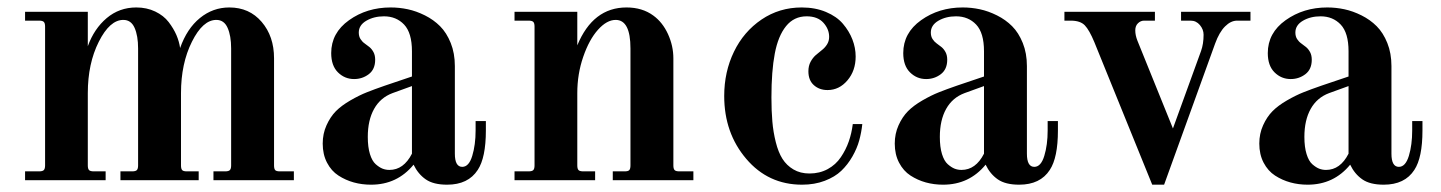

<svg xmlns="http://www.w3.org/2000/svg" viewBox="-20 -488 3902 520"><path d="M354 -40V-356.9Q354 -391.1 344.5 -412.6Q335 -434.1 314 -434.1Q277.3 -434.1 247.6 -375Q217.8 -315.9 217.8 -235.8V-40Q217.8 -30.8 221.2 -27.3Q224.6 -23.9 233.9 -23.9H266.1V0H47.9V-23.9H85.9Q95.2 -23.9 98.6 -27.3Q102.1 -30.8 102.1 -40V-416Q102.1 -425.3 98.6 -428.7Q95.2 -432.1 85.9 -432.1H47.9V-456.1H217.8V-362.8Q234.9 -410.2 269 -439Q303.2 -467.8 349.1 -467.8Q377.4 -467.8 400.4 -456.8Q423.3 -445.8 436.8 -428.2Q450.2 -410.6 457.8 -393.1Q465.3 -375.5 467.8 -357.9Q486.3 -410.6 521.5 -439.2Q556.6 -467.8 601.1 -467.8Q655.3 -467.8 688.7 -428.7Q722.2 -389.6 722.2 -330.1V-40Q722.2 -30.8 725.3 -27.3Q728.5 -23.9 737.8 -23.9H775.9V0H558.1V-23.9H589.8Q599.1 -23.9 602.5 -27.3Q606 -30.8 606 -40V-356.9Q606 -391.1 596.4 -412.6Q586.9 -434.1 565.9 -434.1Q529.3 -434.1 499.8 -375Q470.2 -315.9 470.2 -235.8V-40Q470.2 -30.8 473.4 -27.3Q476.6 -23.9 485.8 -23.9H518.1V0H306.2V-23.9H337.9Q347.2 -23.9 350.6 -27.3Q354 -30.8 354 -40Z M1095.7 -254.9 1043 -235.8Q1010.3 -223.6 993.2 -193.1Q976.1 -162.6 976.1 -117.2Q976.1 -89.8 981.9 -70.8Q987.8 -51.8 997.6 -43.2Q1007.3 -34.7 1016.1 -31.2Q1024.9 -27.8 1034.7 -27.8Q1073.2 -27.8 1095.7 -71.8ZM1295.9 -160.2V-134.8Q1295.9 -61 1273.9 -27.8Q1248 12.2 1190.9 12.2Q1153.8 12.2 1133.1 -2.2Q1112.3 -16.6 1100.1 -42Q1055.7 12.2 984.9 12.2Q960.4 12.2 938.2 6.1Q916 0 896.7 -12.5Q877.4 -24.9 865.7 -47.4Q854 -69.8 854 -99.1Q854 -126 864.3 -148.7Q874.5 -171.4 889.6 -186.8Q904.8 -202.1 929 -216.1Q953.1 -230 973.4 -238Q993.7 -246.1 1022 -255.9L1095.7 -280.8V-349.1Q1095.7 -398.9 1074.5 -421.4Q1053.2 -443.8 1020 -443.8Q992.7 -443.8 972.2 -431.9Q951.7 -419.9 951.7 -399.9Q951.7 -389.6 956.3 -382.3Q960.9 -375 967.5 -370.4Q974.1 -365.7 980.5 -360.6Q986.8 -355.5 991.5 -346.9Q996.1 -338.4 996.1 -326.2Q996.1 -300.3 978.8 -287.1Q961.4 -273.9 939 -273.9Q913.6 -273.9 895.3 -292Q877 -310.1 877 -344.2Q877 -398.9 925.3 -433.3Q973.6 -467.8 1038.1 -467.8Q1061.5 -467.8 1084.5 -462.9Q1107.4 -458 1130.9 -446.3Q1154.3 -434.6 1171.9 -417Q1189.5 -399.4 1200.7 -371.6Q1211.9 -343.8 1211.9 -309.1V-71.8Q1211.9 -36.1 1231.9 -36.1Q1250 -36.1 1259 -65.9Q1268.1 -95.7 1268.1 -134.8V-160.2Z M1373.5 0V-23.9H1411.6Q1420.9 -23.9 1424.3 -27.3Q1427.7 -30.8 1427.7 -40V-416Q1427.7 -425.3 1424.3 -428.7Q1420.9 -432.1 1411.6 -432.1H1373.5V-456.1H1543.5V-365.2Q1585.9 -467.8 1676.8 -467.8Q1719.7 -467.8 1749.5 -445.8Q1774.4 -427.7 1789.1 -395.8Q1803.7 -363.8 1803.7 -330.1V-40Q1803.7 -30.8 1807.1 -27.3Q1810.5 -23.9 1819.8 -23.9H1857.9V0H1639.6V-23.9H1671.9Q1681.2 -23.9 1684.3 -27.3Q1687.5 -30.8 1687.5 -40V-356.9Q1687.5 -434.1 1647.5 -434.1Q1623.5 -434.1 1599.6 -407.5Q1575.7 -380.9 1559.6 -334.2Q1543.5 -287.6 1543.5 -235.8V-40Q1543.5 -30.8 1546.9 -27.3Q1550.3 -23.9 1559.6 -23.9H1591.8V0Z M2315.4 -151.9Q2313 -129.4 2307.1 -107.9Q2301.3 -86.4 2288.6 -64.2Q2275.9 -42 2258.5 -25.4Q2241.2 -8.8 2213.6 1.7Q2186 12.2 2152.3 12.2Q2060.5 12.2 2001 -57.9Q1941.4 -127.9 1941.4 -228Q1941.4 -293.5 1967.8 -347.9Q1994.1 -402.3 2042.5 -435.1Q2090.8 -467.8 2151.4 -467.8Q2188 -467.8 2217 -455.6Q2246.1 -443.4 2262.9 -423.6Q2279.8 -403.8 2288.6 -381.1Q2297.4 -358.4 2297.4 -335Q2297.4 -296.4 2275.1 -270.3Q2252.9 -244.1 2221.2 -244.1Q2199.2 -244.1 2184.3 -257.3Q2169.4 -270.5 2169.4 -294.9Q2169.4 -309.6 2175.3 -320.6Q2181.2 -331.5 2189.2 -338.6Q2197.3 -345.7 2205.6 -352.1Q2213.9 -358.4 2219.7 -367.4Q2225.6 -376.5 2225.6 -388.2Q2225.6 -409.2 2210 -426.5Q2194.3 -443.8 2164.6 -443.8Q2130.4 -443.8 2108.9 -417.2Q2087.4 -390.6 2078.4 -343Q2069.3 -295.4 2069.3 -224.1Q2069.3 -187.5 2071.8 -158.9Q2074.2 -130.4 2081.1 -103Q2087.9 -75.7 2099.1 -57.9Q2110.4 -40 2128.9 -29.1Q2147.5 -18.1 2172.4 -18.1Q2199.7 -18.1 2221.7 -30Q2243.7 -42 2257.3 -62.3Q2271 -82.5 2278.8 -105Q2286.6 -127.4 2289.6 -151.9Z M2645 -254.9 2592.3 -235.8Q2559.6 -223.6 2542.5 -193.1Q2525.4 -162.6 2525.4 -117.2Q2525.4 -89.8 2531.2 -70.8Q2537.1 -51.8 2546.9 -43.2Q2556.6 -34.7 2565.4 -31.2Q2574.2 -27.8 2584 -27.8Q2622.6 -27.8 2645 -71.8ZM2845.2 -160.2V-134.8Q2845.2 -61 2823.2 -27.8Q2797.4 12.2 2740.2 12.2Q2703.1 12.2 2682.4 -2.2Q2661.6 -16.6 2649.4 -42Q2605 12.2 2534.2 12.2Q2509.8 12.2 2487.5 6.1Q2465.3 0 2446 -12.5Q2426.8 -24.9 2415 -47.4Q2403.3 -69.8 2403.3 -99.1Q2403.3 -126 2413.6 -148.7Q2423.8 -171.4 2439 -186.8Q2454.1 -202.1 2478.3 -216.1Q2502.4 -230 2522.7 -238Q2543 -246.1 2571.3 -255.9L2645 -280.8V-349.1Q2645 -398.9 2623.8 -421.4Q2602.5 -443.8 2569.3 -443.8Q2542 -443.8 2521.5 -431.9Q2501 -419.9 2501 -399.9Q2501 -389.6 2505.6 -382.3Q2510.3 -375 2516.8 -370.4Q2523.4 -365.7 2529.8 -360.6Q2536.1 -355.5 2540.8 -346.9Q2545.4 -338.4 2545.4 -326.2Q2545.4 -300.3 2528.1 -287.1Q2510.7 -273.9 2488.3 -273.9Q2462.9 -273.9 2444.6 -292Q2426.3 -310.1 2426.3 -344.2Q2426.3 -398.9 2474.6 -433.3Q2522.9 -467.8 2587.4 -467.8Q2610.8 -467.8 2633.8 -462.9Q2656.7 -458 2680.2 -446.3Q2703.6 -434.6 2721.2 -417Q2738.8 -399.4 2750 -371.6Q2761.2 -343.8 2761.2 -309.1V-71.8Q2761.2 -36.1 2781.2 -36.1Q2799.3 -36.1 2808.3 -65.9Q2817.4 -95.7 2817.4 -134.8V-160.2Z M2862.8 -432.1V-456.1H3107.9V-432.1H3078.6Q3069.3 -432.1 3062 -425Q3054.7 -418 3054.7 -405.8Q3054.7 -392.6 3060.5 -377.9L3156.7 -140.1L3232.9 -350.1Q3239.7 -369.1 3239.7 -394Q3239.7 -408.2 3229.7 -420.2Q3219.7 -432.1 3204.6 -432.1H3178.7V-456.1H3366.7V-432.1H3330.6Q3313.5 -432.1 3297.9 -416.5Q3282.2 -400.9 3271 -370.1L3132.8 12.2H3100.6L2943.8 -374Q2930.2 -406.7 2918 -419.4Q2905.8 -432.1 2879.9 -432.1Z M3632.3 -254.9 3579.6 -235.8Q3546.9 -223.6 3529.8 -193.1Q3512.7 -162.6 3512.7 -117.2Q3512.7 -89.8 3518.6 -70.8Q3524.4 -51.8 3534.2 -43.2Q3543.9 -34.7 3552.7 -31.2Q3561.5 -27.8 3571.3 -27.8Q3609.9 -27.8 3632.3 -71.8ZM3832.5 -160.2V-134.8Q3832.5 -61 3810.5 -27.8Q3784.7 12.2 3727.5 12.2Q3690.4 12.2 3669.7 -2.2Q3648.9 -16.6 3636.7 -42Q3592.3 12.2 3521.5 12.2Q3497.1 12.2 3474.9 6.1Q3452.6 0 3433.3 -12.5Q3414.1 -24.9 3402.3 -47.4Q3390.6 -69.8 3390.6 -99.1Q3390.6 -126 3400.9 -148.7Q3411.1 -171.4 3426.3 -186.8Q3441.4 -202.1 3465.6 -216.1Q3489.7 -230 3510 -238Q3530.3 -246.1 3558.6 -255.9L3632.3 -280.8V-349.1Q3632.3 -398.9 3611.1 -421.4Q3589.8 -443.8 3556.6 -443.8Q3529.3 -443.8 3508.8 -431.9Q3488.3 -419.9 3488.3 -399.9Q3488.3 -389.6 3492.9 -382.3Q3497.6 -375 3504.2 -370.4Q3510.7 -365.7 3517.1 -360.6Q3523.4 -355.5 3528.1 -346.9Q3532.7 -338.4 3532.7 -326.2Q3532.7 -300.3 3515.4 -287.1Q3498 -273.9 3475.6 -273.9Q3450.2 -273.9 3431.9 -292Q3413.6 -310.1 3413.6 -344.2Q3413.6 -398.9 3461.9 -433.3Q3510.3 -467.8 3574.7 -467.8Q3598.1 -467.8 3621.1 -462.9Q3644 -458 3667.5 -446.3Q3690.9 -434.6 3708.5 -417Q3726.1 -399.4 3737.3 -371.6Q3748.5 -343.8 3748.5 -309.1V-71.8Q3748.5 -36.1 3768.6 -36.1Q3786.6 -36.1 3795.7 -65.9Q3804.7 -95.7 3804.7 -134.8V-160.2Z"/></svg>

Font: Flanker Steampunk
Style: Bold
Weight: 700
Designer: Alexey Kryukov, Leonardo Di Lena
Foundry: Alexey Kryukov, Leonardo Di Lena
Version: 1.210